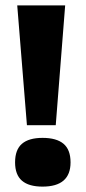

<svg xmlns="http://www.w3.org/2000/svg" viewBox="-20 -680 318 713"><path d="M80 -215 44 -660H222L187 -215ZM138 13Q87 13 61.5 -9Q36 -31 36 -77Q36 -124 61.5 -146Q87 -168 138 -168Q190 -168 216 -146Q242 -124 242 -77Q242 13 138 13Z"/></svg>

Font: Bricolage Grotesque 72pt ExtraBold
Style: Regular
Weight: 800
Designer: Mathieu Triay
Foundry: Atelier Triay
Version: Version 1.001;gftools[0.9.33.dev8+g029e19f]